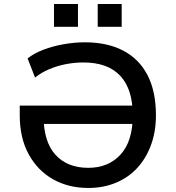

<svg xmlns="http://www.w3.org/2000/svg" viewBox="-20 -924 873 953"><path d="M419 9Q320 9 243.5 -34Q167 -77 122.5 -158Q78 -239 78 -352V-400H694V-309H157L196 -352Q196 -221 255 -156Q314 -91 418 -91Q518 -91 578.5 -157Q639 -223 639 -352Q639 -481 577 -547.5Q515 -614 394 -614Q350 -614 306.5 -605.5Q263 -597 224 -580.5Q185 -564 154 -539L117 -634Q148 -659 195 -677Q242 -695 296 -704.5Q350 -714 401 -714Q513 -714 592 -672.5Q671 -631 712.5 -550.5Q754 -470 754 -352Q754 -270 729 -203Q704 -136 659.5 -88.5Q615 -41 553 -16Q491 9 419 9ZM465 -791V-904H584V-791ZM248 -791V-904H367V-791Z"/></svg>

Font: Nunito Sans 6pt SemiBold
Style: Regular
Weight: 600
Version: Version 3.101;gftools[0.9.27]